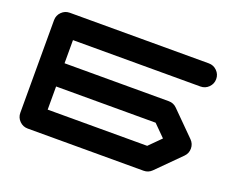

<svg xmlns="http://www.w3.org/2000/svg" viewBox="-113 -906 1359 1104"><g transform="rotate(20 567.0 -354.0)"><path d="M821.3 -141.6 892.1 -212.4 821.3 -283.2H212.4V-141.6ZM900.4 -404.3 1042 -262.7Q1063 -241.7 1063 -212.4Q1063 -183.1 1042.5 -162.6L900.4 -20.5Q879.9 0 850.6 0H141.6Q112.3 0 91.6 -20.8Q70.8 -41.5 70.8 -70.8V-637.7Q70.8 -667 91.6 -687.7Q112.3 -708.5 141.6 -708.5H992.2Q1021.5 -708.5 1042.2 -687.7Q1063 -667 1063 -637.7Q1063 -608.4 1042.2 -587.6Q1021.5 -566.9 992.2 -566.9H212.4V-425.3H850.6Q879.9 -425.3 900.4 -404.3Z"/></g></svg>

Font: Robtronika
Style: Regular
Weight: 400
Designer: GGBot
Version: 1.00